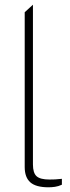

<svg xmlns="http://www.w3.org/2000/svg" viewBox="-20 -790 298 816"><path d="M186 6Q133 6 109 -15Q85 -36 85 -80V-738L120 -770V-91Q120 -55 135.5 -41Q151 -27 190 -27Q201 -27 214 -27.5Q227 -28 243 -30V-5Q228 2 213.5 4Q199 6 186 6Z"/></svg>

Font: REM Medium Thin
Style: Regular
Weight: 250
Version: Version 1.005;gftools[0.9.28]